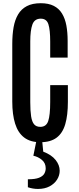

<svg xmlns="http://www.w3.org/2000/svg" viewBox="-20 -889 498 1214"><path d="M234.4 10.3Q171.9 10.3 132.8 -19.5Q93.8 -49.3 75.7 -106.9Q57.6 -164.6 57.6 -246.6V-611.3Q57.6 -669.4 65.9 -716.6Q74.2 -763.7 94.5 -797.9Q114.7 -832 149.7 -850.3Q184.6 -868.7 237.8 -868.7Q287.1 -868.7 320.1 -851.8Q353 -835 372.3 -803.2Q391.6 -771.5 399.7 -727.5Q407.7 -683.6 407.7 -629.9V-524.9H297.4V-626.5Q297.4 -699.7 286.1 -735.4Q274.9 -771 237.8 -771Q198.2 -771 184.8 -733.9Q171.4 -696.8 171.4 -627V-242.7Q171.4 -187.5 176.8 -153.1Q182.1 -118.7 195.8 -102.8Q209.5 -86.9 234.9 -86.9Q272.5 -86.9 284.9 -123.8Q297.4 -160.6 297.4 -243.7V-350.6H409.2V-245.1Q409.2 -160.6 392.6 -103.8Q376 -46.9 337.6 -18.3Q299.3 10.3 234.4 10.3ZM219.7 305.7Q188 305.7 156.2 294.9V244.6Q202.6 244.6 226.8 234.9Q251 225.1 260 209.2Q269 193.4 269 175.3Q269 142.1 245.1 122.1Q221.2 102.1 190.9 95.7L210.4 0H246.6L253.4 69.8Q305.7 89.8 331.5 122.3Q357.4 154.8 357.4 190.4Q357.4 220.2 340.8 246.6Q324.2 272.9 293.5 289.3Q262.7 305.7 219.7 305.7Z"/></svg>

Font: Antonio SemiBold
Style: Regular
Weight: 600
Designer: Vernon Adams
Foundry: Vernon Adams
Version: Version 1.002